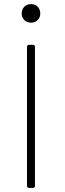

<svg xmlns="http://www.w3.org/2000/svg" viewBox="-20 -919 316 939"><path d="M132 -808C158 -808 177 -827 177 -853C177 -880 158 -899 132 -899C105 -899 86 -880 86 -853C86 -827 105 -808 132 -808ZM122 0H141C147 0 151 -4 151 -10V-690C151 -696 147 -700 141 -700H122C116 -700 112 -696 112 -690V-10C112 -4 116 0 122 0Z"/></svg>

Font: Barlow ExtraLight
Style: Regular
Weight: 275
Designer: Jeremy Tribby
Foundry: Tribby Type
Version: Version 1.422;hotconv 1.0.109;makeotfexe 2.5.65596